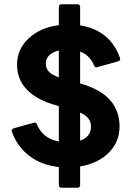

<svg xmlns="http://www.w3.org/2000/svg" viewBox="-20 -816 636 901"><path d="M269 65Q256 65 256 52V-32Q176 -41 119 -83.5Q62 -126 36 -197Q35 -199 35 -202Q35 -211 45 -214L138 -240L142 -241Q151 -241 154 -231Q181 -166 256 -152V-318L246 -321Q154 -346 107 -394.5Q60 -443 60 -513Q60 -585 114.5 -636Q169 -687 256 -698V-783Q256 -796 269 -796H343Q356 -796 356 -783V-697Q426 -686 473.5 -647Q521 -608 543 -544Q544 -542 544 -539Q544 -531 534 -528L437 -501L433 -500Q424 -500 421 -510Q400 -558 356 -574V-424H357Q541 -373 541 -222Q541 -150 490.5 -99.5Q440 -49 356 -35V52Q356 65 343 65ZM256 -453V-579Q227 -572 211 -556.5Q195 -541 195 -518Q195 -495 209 -480Q223 -465 256 -453ZM356 -288V-156Q407 -173 407 -223Q407 -244 395 -259.5Q383 -275 356 -288Z"/></svg>

Font: LINE Seed Sans TH App
Style: Bold
Weight: 700
Designer: Dalton Maag Ltd | Thai characters by Cadson Demak Co.,Ltd.
Foundry: Dalton Maag Ltd
Version: Version 1.003